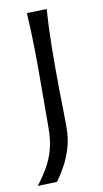

<svg xmlns="http://www.w3.org/2000/svg" viewBox="-84 -559 430 803"><g transform="rotate(-10 131.0 -158.0)"><path d="M9.2 203.1 91.9 200.2Q108.3 177.4 126.4 145.7Q144.6 113.9 157.5 72.8Q170.4 31.7 170.4 -19.1Q170.4 -52.7 169.7 -88.2Q168.9 -123.8 168.1 -170.1Q167.4 -216.4 167.4 -280.7Q167.4 -326.5 168.1 -366.1Q168.8 -405.7 170.4 -443Q172.1 -480.4 174.5 -519.2L90.1 -516.8Q92.6 -478.4 93.9 -441.4Q95.3 -404.4 96 -365.3Q96.8 -326.2 96.8 -280.7L95.9 -30.3Q95.9 22.9 85 62.9Q74.1 103 54.6 136.4Q35.1 169.7 9.2 203.1Z"/></g></svg>

Font: Pinar-VF
Style: Regular
Weight: 300
Designer: Amin Abedi
Version: Version 3.0